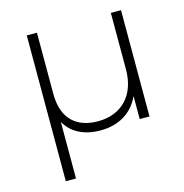

<svg xmlns="http://www.w3.org/2000/svg" viewBox="-106 -620 872 911"><g transform="rotate(-15 330.0 -164.0)"><path d="M106 194H156V-84C188 -26 249 4 329 4C415 4 486 -35 521 -113V0H569V-522H519V-244C519 -120 446 -41 328 -41C219 -41 156 -103 156 -221V-522H106Z"/></g></svg>

Font: Chess Sans Light
Style: Regular
Weight: 300
Designer: Wolf Bōese
Foundry: Wolf Bōese
Version: Version 7.223;Glyphs 3.3 (3306)